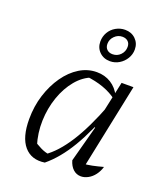

<svg xmlns="http://www.w3.org/2000/svg" viewBox="-136 -827 805 928"><g transform="rotate(20 266.5 -363.5)"><path d="M202 3Q135 13 97 -31.5Q59 -76 59 -169Q59 -235 77.5 -293.5Q96 -352 128 -397.5Q160 -443 201.5 -468.5Q243 -494 290 -494Q331 -494 363 -474Q395 -454 413 -417L412 -398Q349 -447 246 -458L278 -462Q233 -446 198.5 -404.5Q164 -363 144 -305.5Q124 -248 122 -184Q120 -120 139 -59L117 -82Q140 -67 162.5 -55.5Q185 -44 212 -40L189 -35Q245 -73 296.5 -153.5Q348 -234 397 -362L414 -349Q366 -219 315 -133.5Q264 -48 202 3ZM384 -24 370 -55Q396 -56 422.5 -61.5Q449 -67 478 -75Q471 -51 457 -32.5Q443 -14 424.5 -4Q406 6 388 6Q365 6 348 -9.5Q331 -25 323 -53L373 -239L366 -241L419 -486H480ZM330 -565Q297 -565 275.5 -586Q254 -607 254 -639Q254 -665 266.5 -686.5Q279 -708 301 -720.5Q323 -733 348 -733Q381 -733 402.5 -712Q424 -691 424 -659Q424 -634 411 -612.5Q398 -591 376.5 -578Q355 -565 330 -565ZM330 -601Q354 -601 370.5 -618Q387 -635 387 -659Q387 -677 376 -687Q365 -697 347 -697Q324 -697 307 -680Q290 -663 290 -640Q290 -622 301 -611.5Q312 -601 330 -601Z"/></g></svg>

Font: Piazzolla Thin Light
Style: Italic
Weight: 300
Italic angle: -11.3°
Version: Version 2.005